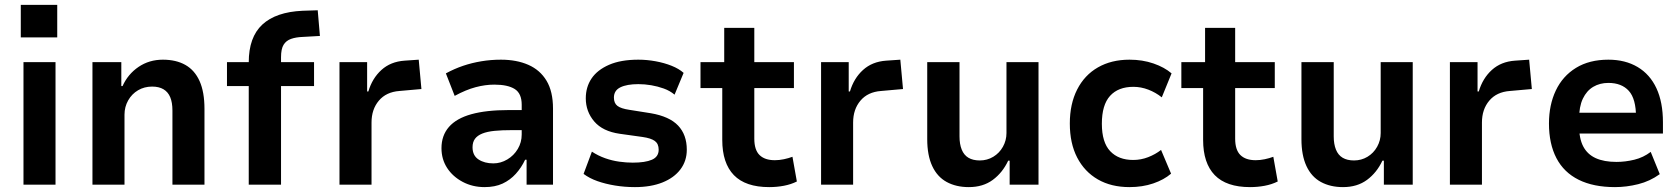

<svg xmlns="http://www.w3.org/2000/svg" viewBox="-20 -755 6870 785"><path d="M65 -602V-735H214V-602ZM76 0V-501H207V0Z M358 0V-501H476V-403H481Q503 -452 546.5 -481.5Q590 -511 646 -511Q700 -511 738 -489.5Q776 -468 796 -423.5Q816 -379 816 -310V0H685V-303Q685 -336 676 -357.5Q667 -379 648.5 -390Q630 -401 602 -401Q570 -401 544.5 -386Q519 -371 504 -344.5Q489 -318 489 -286V0Z M997 0V-403H908V-501H1032L997 -464V-500Q997 -603 1052.5 -654.5Q1108 -706 1217 -711L1279 -713L1288 -608L1217 -604Q1190 -603 1170 -596Q1150 -589 1139.5 -572Q1129 -555 1129 -521V-487L1102 -501H1264V-403H1129V0Z M1368 0V-501H1481V-381H1486Q1502 -435 1539.5 -469Q1577 -503 1634 -507L1692 -511L1703 -391L1613 -383Q1559 -379 1529 -343.5Q1499 -308 1499 -254V0Z M1961 10Q1912 10 1871.5 -11.5Q1831 -33 1808 -68.5Q1785 -104 1785 -149Q1785 -201 1815.5 -236Q1846 -271 1907 -288Q1968 -305 2060 -305H2131V-223H2074Q2032 -223 2002 -220Q1972 -217 1952 -209Q1932 -201 1922 -187.5Q1912 -174 1912 -153Q1912 -119 1936.5 -103Q1961 -87 1997 -87Q2027 -87 2054 -103Q2081 -119 2097 -146Q2113 -173 2113 -205V-327Q2113 -373 2084.5 -391Q2056 -409 2001 -409Q1964 -409 1924.5 -398.5Q1885 -388 1839 -363L1803 -455Q1838 -474 1873.5 -486Q1909 -498 1948 -504.5Q1987 -511 2028 -511Q2092 -511 2140 -490Q2188 -469 2214.5 -425Q2241 -381 2241 -311V0H2133V-102H2127Q2112 -70 2089 -44.5Q2066 -19 2035 -4.5Q2004 10 1961 10Z M2576 10Q2534 10 2494.5 3.5Q2455 -3 2422.5 -14.5Q2390 -26 2366 -44L2400 -135Q2426 -118 2454.5 -108Q2483 -98 2512 -94Q2541 -90 2567 -90Q2618 -90 2645.5 -102Q2673 -114 2673 -143Q2673 -167 2657.5 -178.5Q2642 -190 2607 -195L2514 -208Q2444 -218 2409.5 -258.5Q2375 -299 2375 -353Q2375 -399 2398.5 -434Q2422 -469 2470 -490Q2518 -511 2590 -511Q2625 -511 2660.5 -504.5Q2696 -498 2726 -486Q2756 -474 2775 -457L2738 -368Q2719 -384 2694 -393Q2669 -402 2642.5 -406.5Q2616 -411 2590 -411Q2543 -411 2516.5 -398Q2490 -385 2490 -356Q2490 -333 2504.5 -322Q2519 -311 2553 -306L2641 -292Q2717 -279 2752.5 -241.5Q2788 -204 2788 -143Q2788 -97 2762 -62.5Q2736 -28 2688.5 -9Q2641 10 2576 10Z M3125 10Q3028 10 2980.5 -39Q2933 -88 2933 -183V-395H2844V-501H2941V-641H3064V-501H3226V-395H3064V-188Q3064 -142 3085.5 -121Q3107 -100 3148 -100Q3166 -100 3185 -104Q3204 -108 3220 -114L3238 -13Q3214 -1 3185 4.5Q3156 10 3125 10Z M3337 0V-501H3450V-381H3455Q3471 -435 3508.5 -469Q3546 -503 3603 -507L3661 -511L3672 -391L3582 -383Q3528 -379 3498 -343.5Q3468 -308 3468 -254V0Z M3941 10Q3889 10 3850.5 -11Q3812 -32 3791.5 -76Q3771 -120 3771 -186V-501H3903V-197Q3903 -166 3912 -143.5Q3921 -121 3939.5 -110Q3958 -99 3986 -99Q4016 -99 4041 -114Q4066 -129 4080.5 -155Q4095 -181 4095 -211V-501H4226V0H4108V-98H4102Q4079 -49 4039 -19.5Q3999 10 3941 10Z M4598 10Q4523 10 4468.5 -21.5Q4414 -53 4384 -111Q4354 -169 4354 -250Q4354 -330 4384 -389Q4414 -448 4469 -479.5Q4524 -511 4598 -511Q4651 -511 4696 -495.5Q4741 -480 4770 -455L4730 -357Q4705 -377 4675 -388.5Q4645 -400 4614 -400Q4552 -400 4518.5 -363Q4485 -326 4485 -249Q4485 -173 4519 -137Q4553 -101 4613 -101Q4645 -101 4674.5 -112.5Q4704 -124 4727 -142L4768 -45Q4739 -20 4695 -5Q4651 10 4598 10Z M5091 10Q4994 10 4946.5 -39Q4899 -88 4899 -183V-395H4810V-501H4907V-641H5030V-501H5192V-395H5030V-188Q5030 -142 5051.5 -121Q5073 -100 5114 -100Q5132 -100 5151 -104Q5170 -108 5186 -114L5204 -13Q5180 -1 5151 4.5Q5122 10 5091 10Z M5471 10Q5419 10 5380.5 -11Q5342 -32 5321.5 -76Q5301 -120 5301 -186V-501H5433V-197Q5433 -166 5442 -143.5Q5451 -121 5469.5 -110Q5488 -99 5516 -99Q5546 -99 5571 -114Q5596 -129 5610.5 -155Q5625 -181 5625 -211V-501H5756V0H5638V-98H5632Q5609 -49 5569 -19.5Q5529 10 5471 10Z M5908 0V-501H6021V-381H6026Q6042 -435 6079.5 -469Q6117 -503 6174 -507L6232 -511L6243 -391L6153 -383Q6099 -379 6069 -343.5Q6039 -308 6039 -254V0Z M6583 10Q6495 10 6434.5 -20Q6374 -50 6343.5 -108.5Q6313 -167 6313 -250Q6313 -326 6341 -385Q6369 -444 6423.5 -477.5Q6478 -511 6556 -511Q6625 -511 6675.5 -481Q6726 -451 6752.5 -394Q6779 -337 6779 -255V-209H6416V-294H6683L6669 -275Q6669 -351 6639.5 -383.5Q6610 -416 6556 -416Q6521 -416 6494 -400Q6467 -384 6451.5 -351.5Q6436 -319 6436 -267V-243Q6436 -189 6453 -156.5Q6470 -124 6504 -108.5Q6538 -93 6589 -93Q6625 -93 6662 -102Q6699 -111 6729 -134L6766 -43Q6726 -14 6678 -2Q6630 10 6583 10Z"/></svg>

Font: Nunito Sans 7pt SemiCondensed
Style: Bold
Weight: 700
Width: 4
Designer: Vernon Adams
Foundry: Vernon Adams
Version: Version 3.101;gftools[0.9.27]